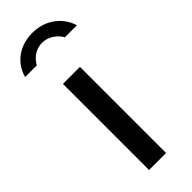

<svg xmlns="http://www.w3.org/2000/svg" viewBox="-266 -789 815 815"><g transform="rotate(-45 141.5 -381.0)"><path d="M297 -651C279 -711 223 -762 140 -762C59 -762 3 -715 -14 -651H56C69 -673 94 -703 140 -703C181 -703 210 -676 225 -651ZM181 -517H79V0H181Z"/></g></svg>

Font: United Sans Medium
Style: Regular
Weight: 500
Designer: Pablo Impallari, Rodrigo Fuenzalida (Modified by Dan O. Williams)
Version: Version 1.000;PS 001.000;hotconv 1.0.88;makeotf.lib2.5.64775